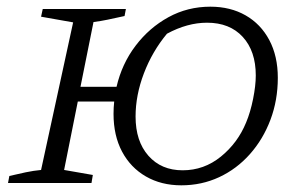

<svg xmlns="http://www.w3.org/2000/svg" viewBox="-20 -548 912 575"><path d="M4 0 8 -21Q33 -27 57 -32Q81 -37 103 -39L199 -481L103 -498L108 -521H357L353 -500Q321 -493 302 -489Q283 -485 260 -482L221 -288H329Q345 -357 386 -411Q427 -465 484.5 -496.5Q542 -528 610 -528Q670 -528 715.5 -502Q761 -476 786.5 -428Q812 -380 812 -315Q812 -248 790 -189.5Q768 -131 728.5 -86.5Q689 -42 636.5 -17.5Q584 7 523 7Q463 7 417 -19.5Q371 -46 345.5 -94Q320 -142 320 -207Q320 -226 322 -244H213L172 -39L258 -24L254 0ZM527 -38Q591 -38 641.5 -79Q692 -120 717 -181Q730 -212 738 -252Q746 -292 746 -322Q746 -395 707 -437.5Q668 -480 600 -480Q541 -480 480 -447Q436 -394 411 -328.5Q386 -263 386 -199Q386 -125 424.5 -81.5Q463 -38 527 -38Z"/></svg>

Font: Piazzolla SC Light
Style: Italic
Weight: 300
Italic angle: -11.3°
Designer: Juan Pablo del Peral
Foundry: Huerta Tipografica
Version: Version 1.330